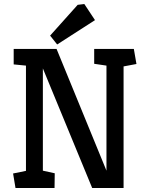

<svg xmlns="http://www.w3.org/2000/svg" viewBox="-20 -934 735 954"><path d="M57 0 45 -72 109 -85V-608L48 -614V-691H261L509 -86V-608L448 -617V-691H645L658 -616L594 -604V0H438L193 -594V-86L252 -73L251 0ZM264 -713 229 -757 366 -910 399 -914 452 -834Z"/></svg>

Font: Kreon
Style: Regular
Weight: 400
Designer: Julia Petretta
Foundry: Julia Petretta and Eli Heuer
Version: Version 2.002